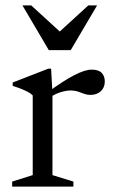

<svg xmlns="http://www.w3.org/2000/svg" viewBox="-20 -690 418 710"><path d="M319 -432.5Q344.5 -432.5 356 -420.5Q367.5 -408.5 367.5 -389Q367.5 -366.5 353 -352.8Q338.5 -339 313 -339Q302 -339 291 -343.2Q280 -347.5 267.8 -351.5Q255.5 -355.5 241 -355.5Q229.5 -355.5 215.5 -352.2Q201.5 -349 188 -343Q174.5 -337 164.5 -329L153.5 -346.5Q183 -368.5 207.8 -384.5Q232.5 -400.5 253 -411.2Q273.5 -422 290 -427.2Q306.5 -432.5 319 -432.5ZM174 -344.5V-42.5L251.5 -18.5V0H25V-18.5L101 -42.5V-337Q94.5 -344 84.2 -349.5Q74 -355 59.8 -360.8Q45.5 -366.5 27 -372.5V-385L158.5 -436H169ZM207.5 -567.5H194.5L306.5 -670H339L241.5 -504.5H160.5L63 -670H95.5Z"/></svg>

Font: Newsreader 16pt
Style: Regular
Weight: 400
Designer: Hugues Gentile
Foundry: Production Type
Version: Version 1.003